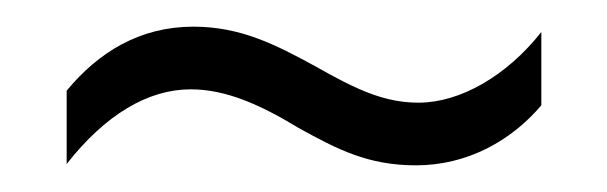

<svg xmlns="http://www.w3.org/2000/svg" viewBox="-20 -426 455 144"><path d="M204 -330C233 -314 256 -302 292 -302C330 -302 363 -320 386 -347V-402C360 -369 325 -349 294 -349C268 -349 247 -359 217 -376C186 -393 160 -406 125 -406C85 -406 54 -387 30 -358V-303C59 -340 91 -359 123 -359C150 -359 176 -347 204 -330Z"/></svg>

Font: Noto Sans Khmer UI ExtraCondensed Light
Style: Regular
Weight: 300
Width: 2
Designer: Danh Hong and the Monotype Design Team
Foundry: Monotype Imaging Inc.
Version: Version 2.002